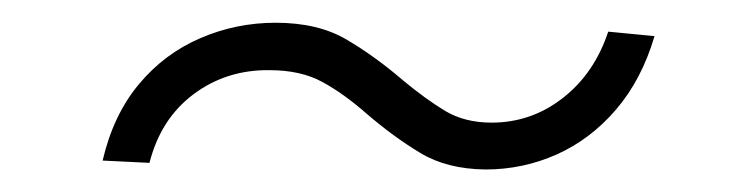

<svg xmlns="http://www.w3.org/2000/svg" viewBox="-20 -371 656 168"><path d="M69.8 -230.5Q79.1 -270.5 101.6 -297.4Q124 -324.2 155.3 -337.6Q186.5 -351.1 221.2 -351.1Q258.3 -351.1 283.2 -336.4Q308.1 -321.8 332.5 -300.8Q352.5 -284.2 369.6 -273.9Q386.7 -263.7 410.2 -263.7Q444.8 -263.7 472.4 -285.2Q500 -306.6 512.2 -343.3L552.7 -339.4Q541.5 -301.3 519 -275.1Q496.6 -249 467 -235.8Q437.5 -222.7 404.8 -222.7Q371.1 -223.1 347.9 -237.1Q324.7 -251 300.8 -271.5Q280.8 -289.1 262 -299.3Q243.2 -309.6 215.8 -309.6Q178.2 -310.1 149.4 -288.6Q120.6 -267.1 110.8 -228.5Z"/></svg>

Font: Inter 24pt ExtraLight
Style: Italic
Weight: 250
Italic angle: -9.3988°
Version: Version 4.001;git-66647c0bb